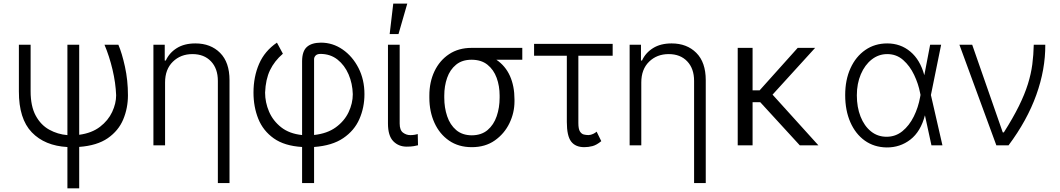

<svg xmlns="http://www.w3.org/2000/svg" viewBox="-20 -788 5746 1041"><path d="M82.4 -545.5H146V-293Q146 -212 173.7 -161Q201.3 -110.1 247 -84.9Q292.6 -59.7 345.5 -55.4V-545.5H409.4V-57.2Q478 -66.4 522.4 -100.7Q566.8 -134.9 588.2 -181.1Q609.7 -227.3 609.7 -271.3Q607.2 -338.4 590 -410.9Q572.8 -483.3 546.5 -545.5H621.8Q641.3 -500 657.5 -426.5Q673.7 -353 673.7 -271.3Q673.7 -201.7 648.1 -140.4Q622.5 -79.2 564.5 -38.9Q506.4 1.4 409.4 8.5V233H345.5V9.2Q222.7 2.5 152.3 -70.7Q82 -143.8 82.4 -292.6Z M875 -340.9V0H811.8V-545.5H873.2V-459.9H878.9Q898.1 -501.8 938.7 -527.2Q979.4 -552.6 1039.4 -552.6Q1122.2 -552.6 1173.3 -501.4Q1224.4 -450.3 1224.4 -353.3V204.5H1161.2V-349.4Q1161.2 -416.2 1123.9 -455.4Q1086.6 -494.7 1023.4 -494.7Q959.5 -494.7 917.3 -453.5Q875 -412.3 875 -340.9Z M1617.9 204.5V8.9Q1522.4 3.2 1464.5 -37.8Q1406.6 -78.8 1380.5 -143.6Q1354.4 -208.5 1354.4 -285.9Q1354.4 -371.8 1384.8 -441.8Q1415.1 -511.7 1481.5 -556.8L1513.8 -496.8Q1467.7 -457 1443.9 -407.3Q1420.1 -357.6 1417.3 -285.9Q1417.3 -233 1438.7 -182.9Q1460.2 -132.8 1504.6 -97.8Q1549 -62.9 1617.9 -55.8V-456.3Q1618.3 -510.7 1644 -533.6Q1669.7 -556.5 1720.2 -556.8Q1784.1 -556.8 1837.7 -519.7Q1891.3 -482.6 1923.7 -419.4Q1956 -356.2 1956 -277.3Q1956 -205.3 1928.6 -142.6Q1901.3 -79.9 1841.1 -39.1Q1780.9 1.8 1682.9 8.9V204.5ZM1682.9 -56.1Q1754.3 -63.9 1800.8 -97.8Q1847.3 -131.7 1870 -179.7Q1892.8 -227.6 1892.8 -277.3Q1891.3 -335.2 1869.9 -384.9Q1848.4 -434.7 1809.7 -465.2Q1771 -495.7 1717 -495.7Q1699.2 -495.4 1691.1 -486.7Q1682.9 -478 1682.9 -467.3Z M2083.5 -545.5H2147V-118.3Q2147 -82.4 2165 -68.9Q2182.9 -55.4 2204.9 -55.4Q2217.7 -55.4 2229.4 -57.5Q2241.1 -59.7 2245 -61.1L2246.4 -0.4Q2239 1.8 2223.5 4.4Q2208.1 7.1 2185 7.1Q2141 7.1 2112.2 -22.5Q2083.5 -52.2 2083.5 -118.3ZM2092.7 -603.3 2112.2 -768.5H2188.2L2140.6 -603.3Z M2307.9 -258.5V-269.9Q2307.9 -343 2335.6 -401.5Q2363.3 -459.9 2414.6 -494.1Q2465.9 -528.4 2536.6 -528.4Q2538 -528.4 2539.4 -528.4H2811.8V-464.1H2671.2Q2720.2 -431.1 2744.9 -376.1Q2769.5 -321 2769.5 -248.6V-238.6Q2769.5 -176.5 2742 -119.7Q2714.5 -62.9 2662.8 -26.5Q2611.2 9.9 2538 9.9Q2466.3 9.9 2414.8 -25.6Q2363.3 -61.1 2335.6 -122Q2307.9 -182.9 2307.9 -258.5ZM2388.8 -269.9V-258.5Q2388.8 -204.2 2404.5 -157.7Q2420.1 -111.2 2453.3 -82.9Q2486.5 -54.7 2538 -54.3Q2590.2 -54.7 2623.6 -82.9Q2657 -111.2 2672.9 -157.7Q2688.9 -204.2 2688.9 -258.5V-269.9Q2688.9 -321.7 2672.8 -365.9Q2656.6 -410.2 2623 -437.1Q2589.5 -464.1 2536.6 -464.1Q2485.4 -464.1 2452.6 -437.1Q2419.7 -410.2 2404.3 -365.9Q2388.8 -321.7 2388.8 -269.9Z M3301.8 -550.1V-485.8H3115.8V-121.1Q3115.8 -88.4 3124.6 -74.9Q3133.5 -61.4 3145.8 -58.6Q3158 -55.8 3168.3 -55.8Q3171.2 -55.8 3172.2 -55.8Q3183.6 -56.1 3196.2 -62.1Q3208.8 -68.2 3214.8 -74.2L3240.1 -22.7Q3214.8 -1.8 3192.5 4.1Q3170.1 9.9 3148.1 9.9Q3100.1 9.9 3076.7 -20.6Q3053.3 -51.1 3053.3 -126.4V-485.8H2875.7V-550.1Z M3457 -340.9V0H3393.8V-545.5H3455.3V-459.9H3460.9Q3480.1 -501.8 3520.8 -527.2Q3561.4 -552.6 3621.4 -552.6Q3704.2 -552.6 3755.3 -501.4Q3806.5 -450.3 3806.5 -353.3V204.5H3743.3V-349.4Q3743.3 -416.2 3706 -455.4Q3668.7 -494.7 3605.5 -494.7Q3541.5 -494.7 3499.3 -453.5Q3457 -412.3 3457 -340.9Z M4060.4 -528.4V-298.3H4098.7L4305 -528.4H4399.5L4168.7 -274.9L4417.3 0H4316.4L4101.9 -234H4060.4V0H3979.8V-528.4Z M4786.9 11.4Q4719.1 10.3 4668.7 -25.7Q4618.3 -61.8 4590.4 -125.5Q4562.5 -189.3 4562.5 -272.4Q4562.5 -355.1 4591.3 -418.1Q4620 -481.2 4671.5 -516.9Q4723 -552.6 4790.5 -552.6Q4862.9 -552.6 4916 -508Q4969.1 -463.4 4991.5 -380.3L5023.1 -545.5H5082.7L5027.3 -272.7L5089.8 0H5030.2L4995 -162.3H4994.7Q4971.9 -74.6 4916 -31.2Q4860.1 12.1 4786.9 11.4ZM4970.9 -273.4 4968.8 -283.7Q4959.5 -333.1 4936.4 -381.7Q4913.4 -430.4 4877 -462.5Q4840.6 -494.7 4790.5 -494.7Q4743.6 -494.7 4706.3 -465.4Q4669 -436.1 4647.4 -385.5Q4625.7 -334.9 4625.7 -271.3Q4625.7 -206.7 4645.8 -155.9Q4665.8 -105.1 4702.1 -75.8Q4738.3 -46.5 4786.9 -46.5Q4835.6 -46.5 4872.7 -76.7Q4909.8 -106.9 4934.3 -156.1Q4958.8 -205.3 4968.8 -261.7Z M5382.1 0 5181.8 -545.5H5251.1L5416.9 -70H5422.6Q5472.7 -148.8 5504.3 -212.9Q5535.9 -277 5553.1 -332.2Q5570.3 -387.4 5577.1 -439.3Q5583.8 -491.1 5584.9 -545.5H5647.4Q5648.4 -411.9 5598.7 -273.4Q5549 -134.9 5448.2 0Z"/></svg>

Font: Inter UI Light
Style: Regular
Weight: 300
Designer: Rasmus Andersson
Foundry: rsms
Version: 3.2;8d6f07862